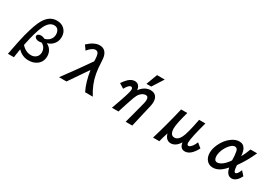

<svg xmlns="http://www.w3.org/2000/svg" viewBox="58 -2090 4884 3420"><g transform="rotate(30 2500.0 -380.5)"><path d="M131.8 119.1 137.2 91.3Q192.9 -205.1 223.6 -319.3Q287.6 -559.6 346.7 -664.1Q440.9 -830.1 595.7 -830.1Q687.5 -830.1 746.6 -777.3Q813 -718.3 813 -616.2Q813 -513.2 739.3 -445.8Q699.7 -409.7 636.7 -390.6Q691.4 -364.3 721.7 -320.8Q761.7 -264.2 761.7 -191.4Q761.7 -80.1 678.7 -15.1Q608.9 39.1 503.4 39.1Q375.5 39.1 280.8 -59.1Q263.7 37.6 253.9 119.1ZM564.9 -437Q626 -456.1 660.2 -493.2Q703.1 -539.6 703.1 -606Q703.1 -648.4 687 -679.7Q659.2 -733.9 594.7 -733.9Q493.2 -733.9 424.8 -591.8Q362.3 -462.4 300.8 -160.6Q386.2 -64 498 -64Q553.2 -64 592.8 -94.7Q643.6 -134.8 643.6 -204.1Q643.6 -262.2 608.9 -308.6Q588.4 -335.4 553.7 -354Q524.9 -347.2 502 -347.2Q455.6 -347.2 427.7 -368.7Q406.7 -385.3 406.7 -407.2Q406.7 -431.2 429.7 -445.3Q450.7 -458.5 481.9 -458.5Q517.6 -458.5 564.9 -437Z M1281.7 24.9H1128.9Q1360.8 -287.6 1529.8 -533.2Q1528.8 -645 1509.3 -685.5Q1491.7 -723.1 1450.2 -723.1Q1383.8 -723.1 1300.8 -621.1L1236.8 -710.9Q1365.2 -830.1 1474.1 -830.1Q1585 -830.1 1625.5 -726.1Q1645 -675.8 1647 -586.4Q1649.9 -472.2 1669.4 -358.9Q1704.1 -161.6 1822.8 24.9H1665Q1584.5 -136.2 1549.8 -367.2Z M2536.1 -650.9 2622.1 -879.9H2780.3L2633.8 -650.9ZM2350.1 24.9H2216.3Q2357.9 -360.8 2357.9 -423.3Q2357.9 -473.1 2321.8 -473.1Q2277.3 -473.1 2220.2 -367.2L2122.1 -428.2Q2146 -463.9 2168.2 -490.7Q2190.4 -517.6 2210.4 -535.6Q2271.5 -591.3 2336.4 -591.3Q2398.4 -591.3 2428.7 -540.5Q2444.8 -514.2 2449.2 -471.2Q2541.5 -591.3 2661.6 -591.3Q2733.4 -591.3 2772 -545.9Q2807.1 -504.4 2807.1 -431.6Q2807.1 -396 2798.3 -354Q2797.4 -350.6 2777.8 -265.9Q2758.3 -181.2 2720.2 -15.6L2695.3 92.3L2689 119.1H2553.2L2560.5 91.3Q2606 -81.5 2634.8 -188.5Q2663.6 -295.4 2672.9 -336.9Q2681.6 -375 2681.6 -401.4Q2681.6 -473.1 2628.4 -473.1Q2568.8 -473.1 2516.6 -414.6Q2486.8 -380.4 2462.4 -314.9Q2437 -244.1 2408.9 -159.2Q2380.9 -74.2 2350.1 24.9Z M3116.2 119.1Q3206.5 -170.9 3299.3 -564.9H3426.3Q3353 -303.7 3353 -208.5Q3353 -146.5 3374 -109.9Q3396.5 -69.8 3442.4 -69.8Q3516.6 -69.8 3564 -163.6Q3612.3 -259.3 3669.4 -564.9H3798.3Q3702.6 -213.9 3702.6 -121.1Q3702.6 -66.9 3736.3 -66.9Q3759.8 -66.9 3788.6 -98.6Q3826.2 -139.2 3853 -209L3944.3 -134.8Q3846.7 51.3 3725.6 51.3Q3630.4 51.3 3613.3 -69.8Q3540 51.3 3435.1 51.3Q3377.9 51.3 3338.4 3.9Q3314 -25.9 3302.2 -73.7Q3265.1 36.6 3246.1 119.1Z M4855 -87.9Q4824.7 -25.9 4785.2 10.3Q4739.3 51.3 4690.9 51.3Q4587.9 51.3 4558.1 -97.2Q4505.4 -36.6 4460.9 -4.4Q4384.8 51.3 4303.7 51.3Q4222.7 51.3 4173.8 -6.8Q4126 -63.5 4126 -151.9Q4126 -235.8 4167 -326.2Q4226.1 -458.5 4331.1 -534.2Q4409.7 -590.8 4487.3 -590.8Q4571.8 -590.8 4610.8 -514.6Q4634.8 -466.3 4642.1 -377.9Q4690.9 -466.3 4726.1 -564.9H4862.8Q4770 -359.4 4655.8 -203.1Q4664.1 -66.9 4699.7 -66.9Q4741.7 -66.9 4779.8 -170.9ZM4539.1 -232.9Q4539.1 -338.4 4522.9 -413.6Q4510.3 -473.6 4459.5 -473.6Q4404.8 -473.6 4341.3 -388.2Q4294.9 -325.7 4272.5 -252.9Q4257.8 -204.6 4257.8 -163.1Q4257.8 -120.6 4273.9 -94.7Q4291 -66.9 4325.2 -66.9Q4375.5 -66.9 4435.1 -114.3Q4472.7 -144.5 4509.3 -190.9Q4539.1 -229 4539.1 -232.9Z"/></g></svg>

Font: FORM UDPGothic
Style: Bold
Weight: 700
Foundry: Pronama LLC
Version: Version 1.051